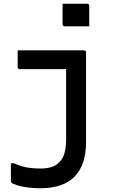

<svg xmlns="http://www.w3.org/2000/svg" viewBox="-20 -802 640 1022"><path d="M427 -534Q430 -534 432.5 -532.5Q435 -531 436.5 -528.5Q438 -526 438 -523Q438 -473 438 -426.5Q438 -380 438 -335Q438 -290 438 -244Q438 -198 438 -149Q438 -100 438 -46Q438 14 423 60Q408 106 377.5 137.5Q347 169 301 184.5Q255 200 194 200Q158 200 125.5 195.5Q93 191 70.5 184Q48 177 41 170Q40 168 39 166Q38 164 38 162Q38 138 38 114.5Q38 91 38 67H54Q76 77 98.5 83.5Q121 90 145.5 92.5Q170 95 197 95Q231 95 256 86.5Q281 78 297 60Q310 47 317.5 29.5Q325 12 328.5 -11Q332 -34 332 -61Q332 -113 332 -158.5Q332 -204 332 -247.5Q332 -291 332 -336Q332 -381 332 -434H320Q291 -434 261.5 -434Q232 -434 202.5 -434Q173 -434 144 -434Q115 -434 85 -434Q80 -434 77 -437Q74 -440 74 -445Q74 -467 74 -489.5Q74 -512 74 -534Q118 -534 162.5 -534Q207 -534 251 -534Q295 -534 339 -534Q383 -534 427 -534ZM313 -782Q329 -782 345.5 -782Q362 -782 378.5 -782Q395 -782 411.5 -782Q428 -782 444 -782Q449 -782 452 -779Q455 -776 455 -771V-662Q439 -662 422.5 -662Q406 -662 389.5 -662Q373 -662 356.5 -662Q340 -662 324 -662Q319 -662 316 -665Q313 -668 313 -673Z"/></svg>

Font: Recursive Monospace Medium
Style: Regular
Weight: 500
Version: Version 1.047